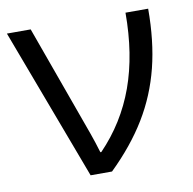

<svg xmlns="http://www.w3.org/2000/svg" viewBox="-66 -602 672 668"><g transform="rotate(-10 270.5 -268.0)"><path d="M0.5 -536.1H84.5L226.6 -142.1Q238.3 -109.4 249 -73.2H252.4Q336.9 -160.6 378.2 -274.7Q419.4 -388.7 419.4 -536.1H499.5Q499.5 -421.9 476.3 -329.3Q453.1 -236.8 404.5 -156.7Q356 -76.7 277.3 0H201.7Z"/></g></svg>

Font: Viking Open Sans
Style: Regular
Weight: 400
Foundry: Ascender Corporation
Version: Version 2.001